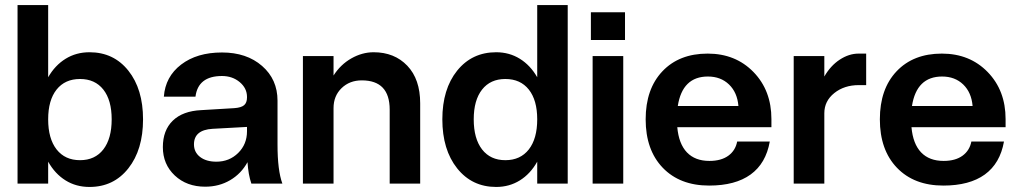

<svg xmlns="http://www.w3.org/2000/svg" viewBox="-20 -720 4002 753"><path d="M48.8 -700.2H168.9V-417Q195.8 -463.9 237.3 -489.5Q278.8 -515.1 331.1 -515.1Q425.8 -515.1 483.4 -442.9Q541 -370.6 541 -252Q541 -132.8 483.4 -59.8Q425.8 13.2 331.1 13.2Q278.3 13.2 237.1 -12.5Q195.8 -38.1 168.9 -85.9V0H48.8ZM418 -252Q418 -327.1 385.3 -368.7Q352.5 -410.2 293.9 -410.2Q234.9 -410.2 201.9 -368.7Q168.9 -327.1 168.9 -252Q168.9 -176.3 201.9 -134Q234.9 -91.8 293.9 -91.8Q352.5 -91.8 385.3 -134Q418 -176.3 418 -252Z M1068.4 -152.8Q1068.4 -51.8 1087.4 0H965.8Q953.6 -36.1 950.7 -84Q925.8 -38.6 882.3 -13.2Q838.9 12.2 784.7 12.2Q712.4 12.2 665.5 -31.7Q618.7 -75.7 618.7 -143.1Q618.7 -209 657.7 -246.8Q696.8 -284.7 769.5 -288.1L899.4 -295.9Q926.3 -297.9 937.5 -307.6Q948.7 -317.4 948.7 -337.9V-339.8Q948.7 -374 920.2 -397.9Q891.6 -421.9 850.6 -421.9Q756.8 -421.9 746.6 -340.8H622.6Q628.4 -419.4 690.4 -466.8Q752.4 -514.2 850.6 -514.2Q947.3 -514.2 1007.8 -461.4Q1068.4 -408.7 1068.4 -325.2ZM740.7 -153.8Q740.7 -123 764.6 -104.5Q788.6 -85.9 828.6 -85.9Q879.4 -85.9 914.1 -120.1Q948.7 -154.3 948.7 -205.1V-222.2L813.5 -214.8Q740.7 -210.4 740.7 -153.8Z M1508.3 -290Q1508.3 -404.8 1398.9 -404.8Q1351.1 -404.8 1319.6 -374.3Q1288.1 -343.8 1288.1 -295.9V0H1168V-500H1288.1V-423.8Q1315.4 -466.8 1357.9 -491Q1400.4 -515.1 1445.3 -515.1Q1526.9 -515.1 1577.4 -462.2Q1627.9 -409.2 1627.9 -314.9V0H1508.3Z M2206.5 -700.2V0H2086.9V-85.9Q2060.1 -38.1 2018.8 -12.5Q1977.5 13.2 1925.8 13.2Q1831.1 13.2 1772.9 -59.8Q1714.8 -132.8 1714.8 -252Q1714.8 -370.6 1772.9 -442.9Q1831.1 -515.1 1925.8 -515.1Q1977.5 -515.1 2018.8 -489.5Q2060.1 -463.9 2086.9 -417V-700.2ZM1837.9 -252Q1837.9 -176.3 1870.6 -134Q1903.3 -91.8 1961.9 -91.8Q2021 -91.8 2054 -134Q2086.9 -176.3 2086.9 -252Q2086.9 -327.1 2054 -368.7Q2021 -410.2 1961.9 -410.2Q1903.3 -410.2 1870.6 -368.7Q1837.9 -327.1 1837.9 -252Z M2297.4 -671.9H2431.2V-563H2297.4ZM2304.2 -500H2424.3V0H2304.2Z M2512.2 -252Q2512.2 -371.1 2577.9 -440.4Q2643.6 -509.8 2755.4 -509.8Q2864.7 -509.8 2935.1 -437.5Q3005.4 -365.2 3005.4 -252.9V-221.2H2636.2Q2642.1 -155.8 2674.1 -122.3Q2706.1 -88.9 2762.2 -88.9Q2808.1 -88.9 2836.2 -109.1Q2864.3 -129.4 2871.1 -165H2999Q2983.9 -79.1 2923.8 -35.6Q2863.8 7.8 2761.2 7.8Q2646.5 7.8 2579.3 -62Q2512.2 -131.8 2512.2 -252ZM2756.3 -419.9Q2656.2 -419.9 2638.2 -304.2H2876Q2871.6 -357.4 2839.1 -388.7Q2806.6 -419.9 2756.3 -419.9Z M3092.8 -500H3212.9V-419.9Q3237.3 -462.4 3273.4 -486.1Q3309.6 -509.8 3347.2 -509.8H3377V-386.2H3348.1Q3291 -386.2 3252 -355Q3212.9 -323.7 3212.9 -275.9V0H3092.8Z M3430.7 -252Q3430.7 -371.1 3496.3 -440.4Q3562 -509.8 3673.8 -509.8Q3783.2 -509.8 3853.5 -437.5Q3923.8 -365.2 3923.8 -252.9V-221.2H3554.7Q3560.5 -155.8 3592.5 -122.3Q3624.5 -88.9 3680.7 -88.9Q3726.6 -88.9 3754.6 -109.1Q3782.7 -129.4 3789.6 -165H3917.5Q3902.3 -79.1 3842.3 -35.6Q3782.2 7.8 3679.7 7.8Q3564.9 7.8 3497.8 -62Q3430.7 -131.8 3430.7 -252ZM3674.8 -419.9Q3574.7 -419.9 3556.6 -304.2H3794.4Q3790 -357.4 3757.6 -388.7Q3725.1 -419.9 3674.8 -419.9Z"/></svg>

Font: Overused Grotesk SemiBold
Style: Regular
Weight: 600
Version: Version 0.002